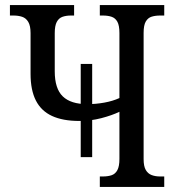

<svg xmlns="http://www.w3.org/2000/svg" viewBox="-20 -734 697 754"><path d="M297 -117V-483H342V-117ZM372 0V-41H384Q404 -41 418.5 -46Q433 -51 441 -66Q449 -81 449 -110V-295Q420 -281 378 -270Q336 -259 291 -259Q227 -259 184.5 -278.5Q142 -298 121 -339Q100 -380 100 -444V-604Q100 -633 91 -648Q82 -663 67 -668Q52 -673 33 -673H19V-714H271V-673H258Q240 -673 225.5 -668Q211 -663 203 -648Q195 -633 195 -604V-454Q195 -386 226.5 -355.5Q258 -325 323 -325Q356 -325 389.5 -331Q423 -337 449 -349V-604Q449 -634 441 -648.5Q433 -663 418.5 -668Q404 -673 384 -673H372V-714H625V-673H609Q590 -673 575.5 -668.5Q561 -664 552.5 -649.5Q544 -635 544 -605V-109Q544 -81 552.5 -66.5Q561 -52 575.5 -46.5Q590 -41 609 -41H625V0Z"/></svg>

Font: Noto Serif Condensed
Style: Regular
Weight: 400
Width: 3
Designer: Monotype Design Team
Foundry: Monotype Imaging Inc.
Version: Version 2.015